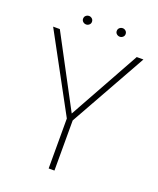

<svg xmlns="http://www.w3.org/2000/svg" viewBox="-149 -906 822 997"><g transform="rotate(20 261.5 -408.0)"><path d="M144 -792Q144 -803 151.5 -809.5Q159 -816 169 -816Q178 -816 185.5 -809.5Q193 -803 193 -792Q193 -782 185.5 -775.5Q178 -769 169 -769Q159 -769 151.5 -775.5Q144 -782 144 -792ZM330 -792Q330 -803 337.5 -809.5Q345 -816 355 -816Q364 -816 371.5 -809.5Q379 -803 379 -792Q379 -782 371.5 -775.5Q364 -769 355 -769Q345 -769 337.5 -775.5Q330 -782 330 -792ZM474 -700H511L274 -277V0H242V-276L12 -700H49L257 -309Z"/></g></svg>

Font: Jost* Thin
Style: Regular
Weight: 200
Version: Version 3.7